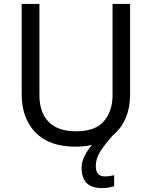

<svg xmlns="http://www.w3.org/2000/svg" viewBox="-20 -734 771 974"><path d="M466 107Q466 136 478 148.5Q490 161 511 161Q528 161 539.5 158.5Q551 156 559 155V211Q545 215 531 217.5Q517 220 497 220Q444 220 419 194Q394 168 394 117Q394 86 410 55.5Q426 25 447 1Q408 10 362 10Q229 10 159.5 -62.5Q90 -135 90 -254V-714H180V-251Q180 -164 226.5 -116Q273 -68 367 -68Q464 -68 507.5 -119.5Q551 -171 551 -252V-714H640V-252Q640 -189 618 -136Q596 -83 552 -47Q508 3 487 37.5Q466 72 466 107Z"/></svg>

Font: Noto Sans Tifinagh Adrar
Style: Regular
Weight: 400
Designer: JamraPatel
Foundry: JamraPatel LLC
Version: Version 2.006; ttfautohint (v1.8.4.7-5d5b)